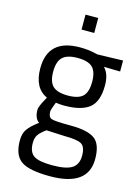

<svg xmlns="http://www.w3.org/2000/svg" viewBox="-136 -771 786 1081"><g transform="rotate(15 257.0 -230.5)"><path d="M265 235Q145 235 97.5 202.5Q50 170 50 84Q50 43 68 17.5Q86 -8 129 -40Q101 -59 101 -109Q101 -126 126 -172L135 -188Q56 -224 56 -339Q56 -510 243 -510Q291 -510 332 -500L347 -497L495 -501V-437L400 -439Q433 -406 433 -339Q433 -245 386.5 -207.5Q340 -170 240 -170Q213 -170 191 -174Q173 -130 173 -117Q173 -86 192 -78.5Q211 -71 307 -71Q403 -71 445 -41Q487 -11 487 76Q487 235 265 235ZM124 78Q124 131 153.5 151.5Q183 172 262.5 172Q342 172 376.5 150Q411 128 411 76.5Q411 25 386 10Q361 -5 288 -5L180 -10Q147 14 135.5 32Q124 50 124 78ZM131 -339Q131 -280 157.5 -255Q184 -230 245 -230Q306 -230 332 -255Q358 -280 358 -339.5Q358 -399 332 -424Q306 -449 245 -449Q184 -449 157.5 -423.5Q131 -398 131 -339ZM224 -609V-696H298V-609Z"/></g></svg>

Font: Titillium Web[RUS by Daymarius]
Style: Regular
Weight: 400
Designer: Cyrillization by Daymarius
Foundry: Cyrillization by Daymarius
Version: Version 1.002 September 11, 2018